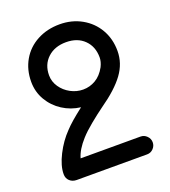

<svg xmlns="http://www.w3.org/2000/svg" viewBox="-149 -942 931 1051"><g transform="rotate(-20 316.5 -416.5)"><path d="M526 -104Q547 -104 562.5 -88.5Q578 -73 578 -52Q578 -31 563 -15.5Q548 0 527 0H117Q92 0 76 -15Q60 -30 60 -54Q60 -103 91.5 -165Q123 -227 168 -273Q202 -310 275 -366Q218 -373 170.5 -403.5Q123 -434 94.5 -482.5Q66 -531 66 -590Q66 -660 98 -715.5Q130 -771 188 -802Q246 -833 319 -833Q390 -833 447 -801Q504 -769 536 -713.5Q568 -658 568 -588Q568 -516 523 -454.5Q478 -393 382 -326Q346 -300 304 -265.5Q262 -231 237 -203Q190 -151 177 -104ZM320 -453Q359 -453 393 -473Q427 -493 450 -535Q464 -563 464 -588Q464 -651 424.5 -690Q385 -729 319 -729Q252 -729 211 -690.5Q170 -652 170 -590Q170 -553 191.5 -521.5Q213 -490 247.5 -471.5Q282 -453 320 -453Z"/></g></svg>

Font: Tsukimi Rounded SemiBold
Style: Regular
Weight: 600
Designer: Takashi Funayama
Foundry: Takashi Funayama
Version: Version 1.032; ttfautohint (v1.8.3)